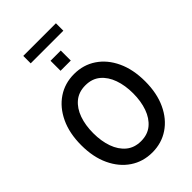

<svg xmlns="http://www.w3.org/2000/svg" viewBox="-303 -1140 1260 1260"><g transform="rotate(-45 327.0 -510.0)"><path d="M327 14Q241 14 174 -31Q107 -76 68.5 -157.8Q30 -239.5 30 -350Q30 -460.5 68.5 -542.2Q107 -624 174 -669Q241 -714 327 -714Q413 -714 480 -669Q547 -624 585.2 -542.2Q623.5 -460.5 623.5 -350Q623.5 -239.5 585.2 -157.8Q547 -76 480 -31Q413 14 327 14ZM327 -91Q388.5 -91 429.5 -125.2Q470.5 -159.5 491.2 -218Q512 -276.5 512 -350Q512 -423.5 491.2 -482Q470.5 -540.5 429.5 -574.8Q388.5 -609 327 -609Q265.5 -609 224.2 -574.8Q183 -540.5 162.2 -482Q141.5 -423.5 141.5 -350Q141.5 -276.5 162.2 -218Q183 -159.5 224.2 -125.2Q265.5 -91 327 -91ZM279.5 -791.5V-884.5H374.5V-791.5ZM175.5 -964.5V-1033.5H478.5V-964.5Z"/></g></svg>

Font: Cabin Condensed Medium
Style: Regular
Weight: 500
Width: 3
Designer: Pablo Impallari
Foundry: Pablo Impallari. http://www.impallari.com Igino Marini. http://www.ikern.com
Version: Version 3.001; ttfautohint (v1.8.3)